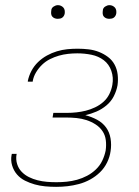

<svg xmlns="http://www.w3.org/2000/svg" viewBox="-20 -717 540 745"><path d="M198 8Q176 8 155 6Q134 4 114.5 -1.5Q95 -7 77 -16Q59 -25 46 -40Q33 -55 27 -75Q21 -95 25 -116L26 -120H45L44 -117Q41 -98 46.5 -80.5Q52 -63 64 -50.5Q76 -38 92 -30Q108 -22 126 -17.5Q144 -13 162 -11.5Q180 -10 199 -10Q219 -10 239 -12Q259 -14 279 -19.5Q299 -25 318 -35Q337 -45 352.5 -60Q368 -75 377 -94Q386 -113 390 -133Q393 -154 390.5 -173.5Q388 -193 377.5 -208.5Q367 -224 350.5 -234.5Q334 -245 315.5 -251Q297 -257 277 -259Q257 -261 237 -261H184L187 -279H240Q258 -279 276.5 -281Q295 -283 313 -287.5Q331 -292 349 -300.5Q367 -309 381.5 -322Q396 -335 404.5 -352.5Q413 -370 416 -388Q421 -416 412 -442Q403 -468 382.5 -483.5Q362 -499 335 -504.5Q308 -510 280 -510Q262 -510 244 -508Q226 -506 208.5 -501Q191 -496 174 -487.5Q157 -479 143.5 -466Q130 -453 120 -436.5Q110 -420 107 -402V-400H88V-403Q92 -423 102 -442Q112 -461 127.5 -476Q143 -491 162 -501.5Q181 -512 201 -518Q221 -524 241 -526Q261 -528 281 -528Q303 -528 324 -525.5Q345 -523 364 -515.5Q383 -508 399 -496Q415 -484 424.5 -466.5Q434 -449 436.5 -428Q439 -407 436 -386Q432 -364 421.5 -343.5Q411 -323 393 -308Q375 -293 354 -284Q333 -275 311 -270Q335 -264 356.5 -252.5Q378 -241 391.5 -222.5Q405 -204 409 -179.5Q413 -155 409 -130Q406 -108 395.5 -86.5Q385 -65 368 -48.5Q351 -32 330 -20.5Q309 -9 286.5 -3Q264 3 242 5.5Q220 8 198 8ZM404 -644Q398 -644 392.5 -646Q387 -648 383 -652.5Q379 -657 378.5 -663.5Q378 -670 379 -676Q379 -681 381.5 -685Q384 -689 388 -691.5Q392 -694 396 -695.5Q400 -697 405 -697Q411 -697 416.5 -694.5Q422 -692 426 -687.5Q430 -683 431 -676.5Q432 -670 431 -664Q430 -659 427.5 -655Q425 -651 421.5 -648.5Q418 -646 413.5 -645Q409 -644 404 -644ZM204 -644Q198 -644 192.5 -646Q187 -648 183 -652.5Q179 -657 178.5 -663.5Q178 -670 179 -676Q179 -681 181.5 -685Q184 -689 188 -691.5Q192 -694 196 -695.5Q200 -697 205 -697Q211 -697 216.5 -694.5Q222 -692 226 -687.5Q230 -683 231 -676.5Q232 -670 231 -664Q230 -659 227.5 -655Q225 -651 221.5 -648.5Q218 -646 213.5 -645Q209 -644 204 -644Z"/></svg>

Font: Iosevka Term Curly Thin
Style: Italic
Weight: 100
Italic angle: -9°
Designer: Belleve Invis
Foundry: Belleve Invis
Version: Version 32.3.0